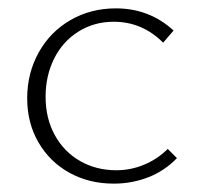

<svg xmlns="http://www.w3.org/2000/svg" viewBox="-20 -435 471 459"><path d="M45 -200Q45 -260 72.5 -309.5Q100 -359 148.5 -387Q197 -415 257 -415Q337 -415 395 -362L370 -333Q320 -383 252 -383Q205 -383 167.5 -359.5Q130 -336 109.5 -295Q89 -254 89 -204Q89 -152 111 -112Q133 -72 171.5 -50Q210 -28 258 -28Q293 -28 325 -41.5Q357 -55 381 -79L403 -57Q373 -26 334 -11Q295 4 252 4Q193 4 146 -22Q99 -48 72 -94.5Q45 -141 45 -200Z"/></svg>

Font: Ysabeau Infant Light
Style: Regular
Weight: 300
Designer: Christian Thalmann (Catharsis Fonts)
Version: Version 0.003